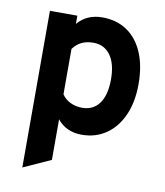

<svg xmlns="http://www.w3.org/2000/svg" viewBox="-82 -591 742 862"><g transform="rotate(10 289.0 -160.0)"><path d="M78 203V-511H203V-473.5Q245 -523 315.5 -523Q381 -523 428.5 -490.8Q476 -458.5 501.5 -398.5Q527 -338.5 527 -255.5Q527 -175 500.5 -114.8Q474 -54.5 426 -21.2Q378 12 314 12Q279 12 251 -0.8Q223 -13.5 203 -38.5V146.5ZM295.5 -107.5Q346.5 -107.5 374 -146.2Q401.5 -185 401.5 -255.5Q401.5 -326 373.5 -365Q345.5 -404 295.5 -404Q265 -404 242.2 -393Q219.5 -382 203 -359.5V-153Q216.5 -131.5 241.2 -119.5Q266 -107.5 295.5 -107.5Z"/></g></svg>

Font: Undotted
Style: Bold
Weight: 700
Designer: Delve Withrington, Dave Bailey, Thomas Jockin
Foundry: Delve Fonts LLC
Version: Version 4.000